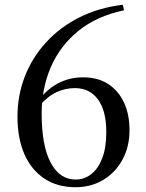

<svg xmlns="http://www.w3.org/2000/svg" viewBox="-20 -767 609 802"><path d="M295 15Q220 15 165.5 -21Q111 -57 82 -123Q53 -189 53 -279Q53 -368 83.5 -447Q114 -526 172 -589.5Q230 -653 311 -694Q392 -735 493 -747L498 -724Q384 -700 307.5 -638Q231 -576 192.5 -487Q154 -398 154 -293Q154 -159 191.5 -88Q229 -17 296 -17Q332 -17 361 -39.5Q390 -62 407 -106Q424 -150 424 -215Q424 -305 389 -352Q354 -399 293 -399Q253 -399 216 -382Q179 -365 143 -323L124 -335H131Q208 -444 327 -444Q389 -444 432 -416Q475 -388 498 -338.5Q521 -289 521 -223Q521 -155 492 -101Q463 -47 412 -16Q361 15 295 15Z"/></svg>

Font: Noto Serif JP ExtraLight Medium
Style: Regular
Weight: 500
Version: Version 2.003-H1;hotconv 1.1.1;makeotfexe 2.6.0